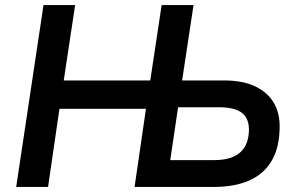

<svg xmlns="http://www.w3.org/2000/svg" viewBox="-20 -739 1173 759"><path d="M44 0 152 -719H277L232 -421H574L619 -719H745L700 -421H866Q941 -421 991 -396.5Q1041 -372 1065 -328Q1089 -284 1085 -221Q1082 -148 1051 -98.5Q1020 -49 963 -24.5Q906 0 825 0H512L557 -309H215L170 0ZM653 -106H826Q892 -106 926.5 -134Q961 -162 964 -219Q966 -269 937.5 -292Q909 -315 845 -315H684Z"/></svg>

Font: Nunitoga
Style: Bold Italic
Weight: 700
Italic angle: -9°
Designer: Vernon Adams
Foundry: Vernon Adams
Version: Version 1.0